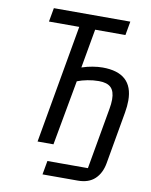

<svg xmlns="http://www.w3.org/2000/svg" viewBox="-93 -767 787 999"><g transform="rotate(10 300.0 -267.0)"><path d="M428.5 91 485.5 -232.5Q490.5 -259.5 490.5 -282.5Q490.5 -325.5 470.5 -345.2Q450.5 -365 406.5 -365Q376.5 -365 346.8 -359.2Q317 -353.5 293 -344L230.5 0H146.5L256.5 -625H96.5L109.5 -698H513.5L500.5 -625H340.5L304 -419L307.5 -420Q332.5 -428.5 360.8 -433.2Q389 -438 413.5 -438Q574.5 -438 574.5 -291.5Q574.5 -262 568.5 -227.5L520 48.5Q510.5 102.5 477.8 133.2Q445 164 388 164H201.5L214.5 91Z"/></g></svg>

Font: JuliaMono Light
Style: Italic
Weight: 300
Italic angle: -9°
Monospace: yes
Designer: cormullion
Foundry: corm
Version: Version 0.054; ttfautohint (v1.8.4)